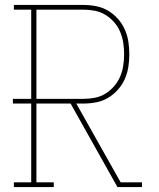

<svg xmlns="http://www.w3.org/2000/svg" viewBox="-20 -755 640 775"><path d="M36 0V-19H106V-337H32V-356H106V-716H36V-735H317Q343 -735 368.5 -730Q394 -725 416 -712Q438 -699 455.5 -679.5Q473 -660 483.5 -636.5Q494 -613 498 -587.5Q502 -562 502 -536Q502 -510 498 -484.5Q494 -459 483.5 -435.5Q473 -412 455.5 -392.5Q438 -373 416 -360Q394 -347 368.5 -342Q343 -337 317 -337H288L467 -19H553V0H454L265 -337H127V-19H197V0ZM127 -356H317Q340 -356 363 -360.5Q386 -365 405.5 -377Q425 -389 440.5 -407Q456 -425 465 -446Q474 -467 477.5 -490Q481 -513 481 -536Q481 -559 477.5 -582Q474 -605 465 -626.5Q456 -648 440.5 -665.5Q425 -683 405.5 -695Q386 -707 363 -711.5Q340 -716 317 -716H127Z"/></svg>

Font: Iosevka Etoile Thin
Style: Regular
Weight: 100
Designer: Belleve Invis
Foundry: Belleve Invis
Version: Version 22.1.2; ttfautohint (v1.8.4)